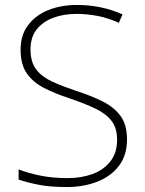

<svg xmlns="http://www.w3.org/2000/svg" viewBox="-20 -744 584 774"><path d="M492 -182Q492 -118 459.5 -75.5Q427 -33 372 -11.5Q317 10 249 10Q182 10 136.5 1Q91 -8 55 -20V-61Q94 -46 143 -36Q192 -26 252 -26Q308 -26 353 -42.5Q398 -59 425 -93.5Q452 -128 452 -181Q452 -228 429.5 -257Q407 -286 364 -306.5Q321 -327 259 -348Q201 -367 156.5 -390Q112 -413 87.5 -449Q63 -485 63 -544Q63 -603 93.5 -643Q124 -683 175 -703.5Q226 -724 290 -724Q389 -724 474 -686L459 -652Q415 -672 372.5 -680Q330 -688 288 -688Q237 -688 195 -672.5Q153 -657 128 -625.5Q103 -594 103 -545Q103 -494 126 -464Q149 -434 189.5 -415.5Q230 -397 283 -379Q346 -359 393 -335.5Q440 -312 466 -276.5Q492 -241 492 -182Z"/></svg>

Font: Noto Sans ExtraLight
Style: Regular
Weight: 200
Designer: Monotype Design Team
Foundry: Monotype Imaging Inc.
Version: Version 2.007